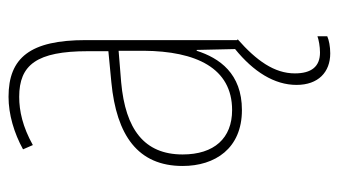

<svg xmlns="http://www.w3.org/2000/svg" viewBox="-192 -385 794 450"><g transform="rotate(-90 205.0 -160.0)"><path d="M258 134C258 86 288 44 338 0L336 -1V-356C336 -486 295 -537 203 -537C162 -537 118 -524 80 -503L90 -480C133 -504 170 -512 203 -512C278 -512 310 -471 310 -351V-303L237 -296C113 -284 41 -234 41 -129C41 -53 82 10 172 10C258 10 294 -43 311 -96H313L315 -6C262 37 231 86 231 138C231 189 261 217 305 217C321 217 336 214 345 210V187C337 190 321 193 307 193C274 193 258 173 258 134ZM237 -273 311 -279V-220C310 -98 271 -13 172 -13C106 -13 68 -55 68 -129C68 -219 127 -263 237 -273Z"/></g></svg>

Font: Noto Sans Sinhala Condensed Thin
Style: Regular
Weight: 100
Width: 3
Designer: Jelle Bosma - Monotype Design Team
Foundry: Monotype Imaging Inc.
Version: Version 2.006